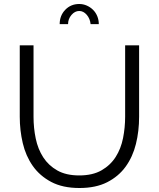

<svg xmlns="http://www.w3.org/2000/svg" viewBox="-20 -937 795 962"><path d="M377 -882Q355 -882 338 -862Q321 -842 321 -816H279Q279 -859 307 -888Q335 -917 377 -917Q397 -917 415 -909Q433 -901 446.5 -887.5Q460 -874 467.5 -855.5Q475 -837 475 -816H434Q431 -844 414.5 -863Q398 -882 377 -882ZM377 -58Q444 -58 488.5 -83.5Q533 -109 559.5 -150.5Q586 -192 596.5 -245Q607 -298 607 -352V-710H677V-352Q677 -280 661 -215.5Q645 -151 609.5 -102Q574 -53 517 -24Q460 5 378 5Q294 5 236.5 -25.5Q179 -56 144 -106Q109 -156 94 -220Q79 -284 79 -352V-710H148V-352Q148 -296 159 -243Q170 -190 196.5 -149Q223 -108 267 -83Q311 -58 377 -58Z"/></svg>

Font: Boldmen
Style: Regular
Weight: 400
Designer: Matt McInerney, Pablo Impallari, Rodrigo Fuenzalida
Foundry: LIVING CONCEPT
Version: Version 1.000